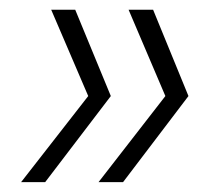

<svg xmlns="http://www.w3.org/2000/svg" viewBox="-20 -490 445 390"><path d="M230 -120.1H180.2L315.9 -294.9L241.2 -470.2H291L362.8 -294.9ZM71.8 -120.1H22.9L159.2 -294.9L84 -470.2H132.8L205.1 -294.9Z"/></svg>

Font: SVN-Poppins ExtraLight
Style: Italic
Weight: 200
Italic angle: -10°
Designer: Ninad Kale (Devanagari), Jonny Pinhorn (Latin)
Foundry: Indian Type Foundry
Version: Version 3.002 2017